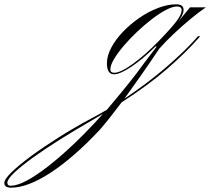

<svg xmlns="http://www.w3.org/2000/svg" viewBox="-551 -337 973 889"><path d="M-23 7Q-56 7 -56 -44Q-56 -78 -36 -116Q-16 -154 18 -189.5Q52 -225 94 -254Q136 -283 180.5 -300Q225 -317 265 -317Q299 -317 299 -291Q299 -280 292.5 -266Q286 -252 270 -231L272 -234L329 -303H402Q367 -279 328 -246.5Q289 -214 252 -179Q215 -144 186 -111Q140 -42 99.5 15.5Q59 73 25 120Q130 50 214 -22Q298 -94 354 -156L365 -169H376L367 -159Q307 -91 221.5 -17Q136 57 12 137Q-48 217 -89 264Q-210 393 -316.5 462.5Q-423 532 -500 532Q-531 532 -531 510Q-531 493 -497 460Q-463 427 -406 385Q-349 343 -277.5 298Q-206 253 -131 213Q-93 193 -56 171Q-22 131 12.5 89Q47 47 81 3Q98 -21 119 -48.5Q140 -76 175 -122H169Q111 -64 58 -28.5Q5 7 -23 7ZM-22 0Q7 0 64 -41Q121 -82 185 -148Q245 -210 267.5 -240.5Q290 -271 290 -290Q290 -307 268 -307Q248 -307 217.5 -291Q187 -275 152.5 -248.5Q118 -222 84 -190Q50 -158 22 -125Q-6 -92 -23 -63.5Q-40 -35 -40 -16Q-40 0 -22 0ZM-517 509Q-517 523 -502 523Q-462 523 -395 480.5Q-328 438 -245 363Q-162 288 -74 190Q-99 205 -125 220Q-203 265 -274 309.5Q-345 354 -399.5 393.5Q-454 433 -485.5 463Q-517 493 -517 509Z"/></svg>

Font: Ballet 16pt
Style: Regular
Weight: 400
Designer: Maximiliano R. Sproviero
Foundry: Omnibus-Type
Version: Version 1.100; ttfautohint (v1.8.3)